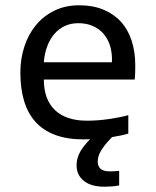

<svg xmlns="http://www.w3.org/2000/svg" viewBox="-20 -519 590 727"><path d="M431.2 183.1Q418.9 185.5 404.1 186.8Q389.2 188 377 188Q324.2 188 297.1 165.5Q270 143.1 270 107.9Q270 97.2 272 86.7Q273.9 76.2 279.3 64.2Q284.7 52.2 294.7 38.6Q304.7 24.9 320.8 8.3Q314.9 8.3 308.8 8.5Q302.7 8.8 296.9 8.8Q233.9 8.8 188.5 -8.3Q143.1 -25.4 114 -57.9Q85 -90.3 71 -137.5Q57.1 -184.6 57.1 -244.1Q57.1 -295.9 72 -342Q86.9 -388.2 115.5 -423.1Q144 -458 185.5 -478.5Q227.1 -499 279.8 -499Q331.1 -499 370.6 -482.9Q410.2 -466.8 437.3 -437.3Q464.4 -407.7 478.3 -365.5Q492.2 -323.2 492.2 -271Q492.2 -252.9 491.7 -240.7Q491.2 -228.5 490.2 -217.8H146Q146 -142.6 188 -102.3Q230 -62 309.1 -62Q330.6 -62 352.1 -63.7Q373.5 -65.4 393.6 -68.4Q413.6 -71.3 431.9 -75Q450.2 -78.6 465.8 -83V-13.2Q438 -4.9 404.3 0Q387.2 17.6 376.7 31Q366.2 44.4 360.4 55.2Q354.5 65.9 352.3 75.4Q350.1 85 350.1 94.2Q350.1 109.9 360.6 119.9Q371.1 129.9 397 129.9Q403.8 129.9 413.3 129.4Q422.9 128.9 431.2 127.9ZM403.8 -283.2Q405.3 -315.9 397.5 -343Q389.6 -370.1 373.3 -389.6Q356.9 -409.2 332.5 -420.2Q308.1 -431.2 275.9 -431.2Q248 -431.2 225.1 -420.4Q202.1 -409.7 185.5 -390.1Q168.9 -370.6 158.7 -343.3Q148.4 -315.9 146 -283.2Z"/></svg>

Font: Code New Roman
Style: Regular
Weight: 400
Monospace: yes
Designer: Sam Radian
Foundry: Code New Roman
Version: Version 2.00 November 29, 2014